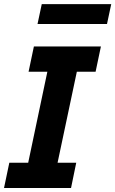

<svg xmlns="http://www.w3.org/2000/svg" viewBox="-39 -934 573 954"><path d="M-19 0 7.3 -125.5H101.1L196.3 -577.6H103L129.4 -703.1H462.4L436 -577.6H342.8L247.1 -125.5H339.8L314 0ZM147.5 -814.9 168.5 -913.6H513.7L492.7 -814.9Z"/></svg>

Font: Schibsted Grotesk
Style: Bold Italic
Weight: 700
Italic angle: -12°
Designer: Bakken & Baeck AS, Henrik Kongsvoll
Foundry: Schibsted ASA
Version: Version 1.100;gftools[0.9.25]